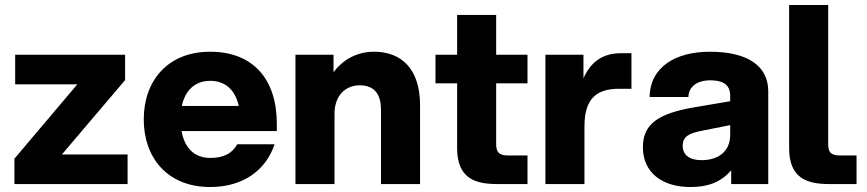

<svg xmlns="http://www.w3.org/2000/svg" viewBox="-20 -740 3488 772"><path d="M38 0H493V-119H229L483 -418V-520H41V-401H291L38 -102Z M825 12C959 12 1050 -57 1084 -160H934C914 -124 881 -105 825 -105C762 -105 722 -145 710 -213H1093V-243C1093 -422 997 -532 825 -532C654 -532 558 -415 558 -260C558 -105 654 12 825 12ZM711 -314C725 -378 765 -415 825 -415C886 -415 926 -378 940 -314Z M1512 -298V0H1669V-317C1669 -462 1595 -532 1484 -532C1411 -532 1357 -497 1321 -450V-520H1168V0H1325V-282C1325 -360 1373 -397 1426 -397C1492 -397 1512 -353 1512 -298Z M1818 -680V-520H1731V-405H1818V-144C1818 -21 1893 0 1979 0H2101V-115H2022C1986 -115 1975 -129 1975 -160V-405H2101V-520H1975V-680Z M2173 0H2330V-232C2330 -346 2381 -383 2469 -383H2519V-526H2476C2409 -526 2357 -496 2326 -425V-520H2173Z M2920 0H3069V-373C3069 -471 2992 -532 2834 -532C2698 -532 2594 -472 2592 -350H2748C2749 -391 2782 -417 2836 -417C2899 -417 2916 -390 2916 -354V-333L2774 -309C2626 -284 2565 -241 2565 -148C2565 -44 2645 12 2756 12C2823 12 2876 -5 2920 -55ZM2725 -154C2725 -192 2752 -205 2806 -215L2916 -237V-198C2916 -125 2861 -96 2801 -96C2751 -96 2725 -118 2725 -154Z M3153 -720V-144C3153 -21 3228 0 3314 0H3424V-115H3357C3320 -115 3310 -129 3310 -160V-720Z"/></svg>

Font: Aspekta 750
Style: Regular
Weight: 750
Designer: Ivo Dolenc
Version: Version 2.000